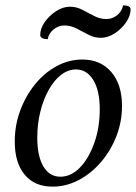

<svg xmlns="http://www.w3.org/2000/svg" viewBox="-20 -684 509 716"><path d="M176 12Q109 12 72 -32.5Q35 -77 35 -156Q35 -217 55.5 -272Q76 -327 111 -370Q146 -413 191.5 -437.5Q237 -462 287 -462Q355 -462 395 -415.5Q435 -369 435 -289Q435 -230 414 -176Q393 -122 356.5 -79.5Q320 -37 273.5 -12.5Q227 12 176 12ZM205 -25Q245 -25 278 -59Q311 -93 331.5 -150.5Q352 -208 352 -276Q352 -346 328 -385.5Q304 -425 263 -425Q234 -425 208 -405Q182 -385 162 -349.5Q142 -314 130.5 -268Q119 -222 119 -171Q119 -101 142 -63Q165 -25 205 -25ZM158 -538Q145 -538 137.5 -542Q130 -546 130 -553Q130 -578 147 -602Q164 -626 189.5 -642.5Q215 -659 241 -659Q265 -659 287 -647.5Q309 -636 331 -624.5Q353 -613 377 -613Q399 -613 417 -627.5Q435 -642 439 -664Q452 -664 459.5 -660.5Q467 -657 467 -649Q467 -625 450 -600.5Q433 -576 407.5 -559.5Q382 -543 356 -543Q332 -543 310 -554.5Q288 -566 266 -577.5Q244 -589 220 -589Q198 -589 180 -574.5Q162 -560 158 -538Z"/></svg>

Font: Petrona
Style: Italic
Weight: 400
Italic angle: -9°
Designer: Ringo R. Seeber
Foundry: Ringo R. Seeber
Version: Version 2.001; ttfautohint (v1.8.3)